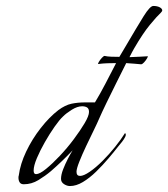

<svg xmlns="http://www.w3.org/2000/svg" viewBox="-20 -617 565 645"><path d="M215 8Q205 8 195 1.5Q185 -5 185 -16Q185 -30 192 -48Q199 -66 208 -83.5Q217 -101 224 -112Q189 -75 151 -42Q132 -26 109 -12Q86 2 60 2Q50 2 46 -4.5Q42 -11 42 -20Q42 -25 43 -27Q48 -66 68 -108Q88 -150 117 -187Q146 -224 176 -247Q199 -264 220 -268.5Q241 -273 266 -273H299Q316 -301 334.5 -336.5Q353 -372 370 -405Q355 -405 340.5 -404.5Q326 -404 310 -402Q308 -402 312 -409Q316 -416 322.5 -423Q329 -430 332 -429Q341 -427 354 -426.5Q367 -426 381 -426Q392 -444 400 -458Q441 -528 462.5 -562.5Q484 -597 495 -597Q508 -597 516.5 -592.5Q525 -588 525 -582Q525 -579 520 -574Q507 -562 483.5 -533.5Q460 -505 431 -455Q424 -443 415 -425Q435 -426 450 -426.5Q465 -427 476 -428Q478 -428 474 -421Q470 -414 464 -407.5Q458 -401 454 -401Q443 -402 431.5 -403Q420 -404 404 -405Q389 -375 371.5 -340Q354 -305 338 -272Q322 -239 312 -216Q307 -204 295 -179.5Q283 -155 269.5 -126.5Q256 -98 246.5 -74Q237 -50 237 -40Q237 -26 249 -26Q261 -26 281.5 -40Q302 -54 324.5 -76.5Q347 -99 367 -124Q387 -149 400 -170Q405 -166 400.5 -157Q396 -148 389 -139.5Q382 -131 378 -126Q364 -108 344.5 -85Q325 -62 303 -40.5Q281 -19 258.5 -5.5Q236 8 215 8ZM101 -32Q113 -32 134.5 -49.5Q156 -67 181 -93.5Q206 -120 228 -149.5Q250 -179 264.5 -203.5Q279 -228 279 -241Q279 -252 272.5 -256Q266 -260 256 -260Q240 -260 221.5 -248.5Q203 -237 192 -226Q180 -215 163.5 -191.5Q147 -168 131 -140Q115 -112 104 -86Q93 -60 93 -44Q93 -32 101 -32Z"/></svg>

Font: Grey Qo
Style: Regular
Weight: 400
Designer: Robert E. Leuschke
Foundry: Robert E. Leuschke
Version: Version 2.010